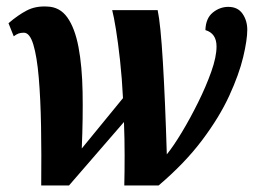

<svg xmlns="http://www.w3.org/2000/svg" viewBox="-20 -567 776 587"><path d="M106 0Q107 -96 105.5 -180.5Q104 -265 98.5 -329.5Q93 -394 82 -430.5Q71 -467 53 -467Q43 -467 36.5 -464.5Q30 -462 22 -456L6 -496Q35 -521 62 -535Q89 -549 124 -547Q163 -546 186 -513.5Q209 -481 220 -423Q231 -365 232.5 -286.5Q234 -208 230 -113L356 -267Q353 -328 347 -382.5Q341 -437 334.5 -477Q328 -517 323 -536H462Q471 -494 478 -377Q485 -260 490 -95Q511 -121 536.5 -163.5Q562 -206 586 -254.5Q610 -303 626 -348Q642 -393 642 -425Q642 -465 608 -475Q609 -511 630.5 -528.5Q652 -546 678 -546Q707 -546 721.5 -525Q736 -504 736 -476Q736 -445 723.5 -392.5Q711 -340 681 -274.5Q651 -209 598 -138.5Q545 -68 465 0H360Q361 -42 361 -92Q361 -142 359 -194L191 0Z"/></svg>

Font: Noto Serif Condensed ExtraBold
Style: Italic
Weight: 800
Width: 3
Italic angle: -12°
Designer: Monotype Design Team
Foundry: Monotype Imaging Inc.
Version: Version 2.014; ttfautohint (v1.8.4.7-5d5b)